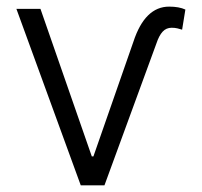

<svg xmlns="http://www.w3.org/2000/svg" viewBox="-20 -557 606 577"><path d="M101.6 -530.3 255.9 -86.9H260.7L380.9 -431.6Q415.5 -537.1 488.3 -537.1Q518.1 -537.1 537.1 -528.3L527.3 -467.8Q521.5 -469.7 513.4 -471.7Q505.4 -473.6 496.1 -473.6Q479.5 -473.6 468.8 -461.9Q458 -450.2 450.2 -426.8L293.9 0H222.7L29.3 -530.3Z"/></svg>

Font: Pretendard Light
Style: Regular
Weight: 300
Designer: Base glyphs from Inter by Rasmus Andersson; Hangeul glyphs from Noto Sans CJK(Source Han Sans) by Jang Soo-young and Kan
Foundry: Kil Hyung-jin
Version: Version 1.309